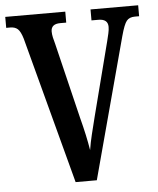

<svg xmlns="http://www.w3.org/2000/svg" viewBox="-52 -759 661 803"><g transform="rotate(-5 279.0 -357.0)"><path d="M69 -617Q60 -647 48.5 -657.5Q37 -668 17 -668H0V-714H252V-668H227Q188 -668 188 -636Q188 -625 191 -611Q194 -597 198 -584L275 -266Q285 -228 292.5 -193.5Q300 -159 305 -128Q310 -160 318 -192.5Q326 -225 336 -265L416 -576Q420 -592 423.5 -607.5Q427 -623 427 -635Q427 -668 387 -668H358V-714H558V-668H540Q517 -668 505.5 -654Q494 -640 481 -592L322 0H233Z"/></g></svg>

Font: Noto Serif Thai ExtraCondensed SemiBold
Style: Regular
Weight: 600
Width: 2
Designer: Monotype Design Team
Foundry: Monotype Imaging Inc.
Version: Version 2.001; ttfautohint (v1.8.4.7-5d5b)